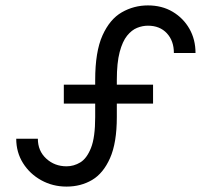

<svg xmlns="http://www.w3.org/2000/svg" viewBox="-20 -680 783 710"><path d="M527 -660Q579 -660 618.5 -636.5Q658 -613 680.5 -573.5Q703 -534 703 -484H623Q623 -529 597 -557Q571 -585 527 -585Q507 -585 487 -577Q467 -569 450 -548Q433 -527 422.5 -487.5Q412 -448 412 -384V-247Q412 -152 387 -95.5Q362 -39 320.5 -14.5Q279 10 226 10Q175 10 132.5 -13.5Q90 -37 65 -77Q40 -117 40 -167H120Q120 -122 151 -93.5Q182 -65 226 -65Q253 -65 277 -79.5Q301 -94 316.5 -133Q332 -172 332 -247V-384Q332 -489 359 -549Q386 -609 430.5 -634.5Q475 -660 527 -660ZM216 -367H546V-297H216Z"/></svg>

Font: Syne
Style: Regular
Weight: 400
Designer: Lucas Descroix
Foundry: Bonjour Monde
Version: Version 2.200